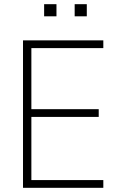

<svg xmlns="http://www.w3.org/2000/svg" viewBox="-20 -898 563 918"><path d="M90 0V-705H474V-668H130V-376H452V-339H130V-37H474V0ZM337 -820V-878H395V-820ZM191 -820V-878H250V-820Z"/></svg>

Font: Nunito Sans 12pt ExtraLight SemiCondensed
Style: Regular
Weight: 200
Width: 4
Version: Version 3.101;gftools[0.9.27]